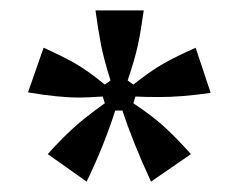

<svg xmlns="http://www.w3.org/2000/svg" viewBox="-20 -783 460 370"><path d="M72 -486Q97 -514 120.5 -535.5Q144 -557 182 -584L178 -597Q146 -595 134 -595Q92 -595 34 -605L64 -691Q100 -675 124.5 -661Q149 -647 182 -620L193 -628Q180 -669 174.5 -697.5Q169 -726 164 -763H257Q252 -726 246 -697.5Q240 -669 226 -628L237 -620Q271 -647 296 -661Q321 -675 357 -691L386 -604Q330 -596 288 -596Q258 -596 241 -597L237 -584Q276 -558 299 -536.5Q322 -515 348 -486L271 -433Q235 -511 216 -570H202Q182 -506 147 -433Z"/></svg>

Font: Open Sauce Two Medium
Style: Regular
Weight: 500
Designer: Alfredo Marco Pradil
Foundry: Creative Sauce Fz LLC
Version: Version 1.477